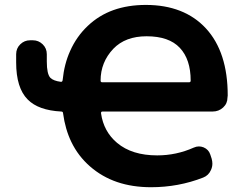

<svg xmlns="http://www.w3.org/2000/svg" viewBox="-20 -785 1040 795"><path d="M605.5 -9.8Q528.3 -9.8 465.3 -31.2Q402.3 -52.7 353 -95.7Q303.7 -138.7 275.4 -197.3Q250 -250 241.2 -315.4Q241.2 -323.2 233.4 -323.2Q138.7 -328.1 94.7 -373Q46.9 -420.9 46.9 -526.4V-560.5Q46.9 -585 64 -601.6Q81.1 -618.2 104.5 -618.2H116.2Q139.6 -618.2 156.7 -601.6Q173.8 -585 173.8 -560.5V-530.3Q173.8 -478.5 188.5 -462.9Q201.2 -450.2 231.4 -446.3Q238.3 -445.3 239.3 -453.1Q246.1 -520.5 270.5 -574.2Q296.9 -633.8 343.3 -677.7Q389.6 -721.7 449.7 -743.2Q509.8 -764.6 584 -764.6Q663.1 -764.6 725.6 -740.2Q788.1 -715.8 833 -667Q877.9 -618.2 900.4 -548.8Q922.9 -479.5 922.9 -389.6Q922.9 -384.8 921.9 -380.9Q921.9 -356.4 903.8 -339.8Q885.7 -323.2 860.4 -323.2H404.3Q397.5 -323.2 398.4 -315.4Q409.2 -240.2 464.8 -193.4Q526.4 -141.6 630.9 -141.6Q710 -141.6 782.2 -173.8Q793 -178.7 803.7 -178.7Q813.5 -178.7 823.2 -174.8Q843.8 -166 850.6 -145.5L856.4 -127.9Q859.4 -117.2 859.4 -107.4Q859.4 -93.8 853.5 -81.1Q843.8 -58.6 821.3 -49.8Q718.8 -9.8 605.5 -9.8ZM762.7 -444.3Q769.5 -444.3 769.5 -451.2Q769.5 -539.1 724.6 -586.9Q679.7 -634.8 586.9 -634.8Q499 -634.8 449.2 -583Q396.5 -527.3 396.5 -451.2Q396.5 -444.3 403.3 -444.3Z"/></svg>

Font: Rounded Mgen+ 1m bold
Style: Bold
Weight: 700
Designer: [Source Han Sans]
Ryoko NISHIZUKA  (kana & ideographs); Paul D. Hunt (Latin, Greek & Cyrillic); Wenlong ZHANG  (bopomofo
Version: Version 1.059.20150602